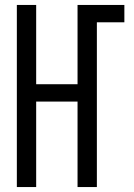

<svg xmlns="http://www.w3.org/2000/svg" viewBox="-20 -755 540 775"><path d="M48 0V-735H126V-415H293V-735H482V-665H371V0H293V-345H126V0Z"/></svg>

Font: Iosevka SS18
Style: Regular
Weight: 400
Monospace: yes
Designer: Belleve Invis
Foundry: Belleve Invis
Version: Version 25.1.1; ttfautohint (v1.8.4)